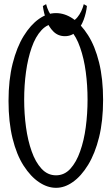

<svg xmlns="http://www.w3.org/2000/svg" viewBox="-20 -897 536 923"><path d="M365.2 -169.4Q383.8 -221.2 392.3 -285.6Q400.9 -350.1 400.9 -418.5Q400.9 -486.8 392.3 -551.3Q383.8 -615.7 365.2 -668.5Q347.2 -721.2 318.4 -752.4Q289.6 -783.7 249.3 -783.7Q209 -783.7 179.7 -752.2Q150.4 -720.7 132.3 -668.5Q113.8 -615.7 105 -551.3Q96.2 -486.8 96.2 -418.5Q96.2 -350.1 105 -285.6Q113.8 -221.2 132.3 -169.4Q150.4 -117.7 179.7 -85.9Q209 -54.2 249.3 -54.2Q289.6 -54.2 318.4 -85.9Q347.2 -117.7 365.2 -169.4ZM168 -21Q127.4 -47.9 93.5 -100.6Q59.6 -153.3 40.3 -231.9Q21 -310.5 21 -411.9Q21 -513.2 40.8 -591.6Q60.5 -669.9 93.8 -723.9Q127 -777.8 167.5 -806.2Q207 -834 249 -834Q291 -834 330.1 -807.6Q369.6 -780.8 403.3 -727.8Q437 -674.8 456.3 -596.7Q475.6 -518.6 475.6 -417Q475.6 -315.4 456.3 -237.3Q437 -159.2 403.6 -104.5Q370.1 -49.8 330.1 -22Q291 5.9 249.5 5.9Q208 5.9 168 -21ZM186 -868.2Q186 -868.2 201.7 -877Q211.4 -838.9 232.4 -814.5Q255.9 -786.6 293 -786.6Q330.1 -786.6 352.5 -814.5Q373 -839.4 382.8 -877Q382.8 -877 397.9 -868.2Q394.5 -835 382.1 -801.5Q369.6 -768.1 347.2 -745.6Q324.7 -723.1 292 -723.1Q259.3 -723.1 236.8 -745.4Q214.4 -767.6 202.4 -801Q190.4 -834.5 186 -868.2Z"/></svg>

Font: Scarab Serif
Style: Light
Weight: 300
Designer: John Roberts
Foundry: Scarab
Version: 1.0